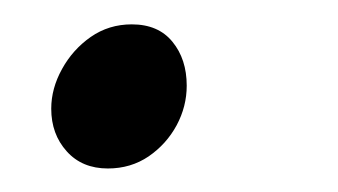

<svg xmlns="http://www.w3.org/2000/svg" viewBox="-20 -489 282 160"><path d="M69.9 -348.6Q48.4 -348.6 35.6 -362.9Q22.7 -377.2 22.7 -398.4Q22.7 -415.3 31.7 -431.5Q40.6 -447.7 55.6 -458.2Q70.7 -468.7 89.8 -468.7Q111.9 -468.7 123.7 -454.2Q135.6 -439.7 135.6 -417.6Q135.6 -400.3 127.2 -384.6Q118.7 -368.9 103.9 -358.7Q89 -348.6 69.9 -348.6Z"/></svg>

Font: Source Sans 3 VF
Style: Italic
Weight: 200
Italic angle: -11°
Designer: Paul D. Hunt
Foundry: Adobe Systems Incorporated
Version: Version 3.042;hotconv 1.0.118;makeotfexe 2.5.65603